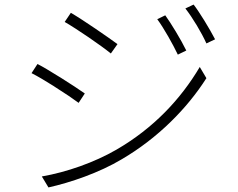

<svg xmlns="http://www.w3.org/2000/svg" viewBox="-20 -799 1040 840"><path d="M921 -627C896 -675 852 -747 827 -779L791 -762C823 -721 862 -656 883 -609L921 -627ZM494 -606C456 -634 345 -711 290 -743L263 -703C317 -672 422 -600 465 -565L494 -606ZM795 -578C771 -627 727 -699 703 -732L668 -715C698 -674 736 -606 758 -560L795 -578ZM351 -390C330 -405 289 -432 246 -459L236 -465C202 -486 168 -507 144 -519L118 -479C144 -466 179 -445 214 -423L223 -417C263 -392 301 -366 324 -349L351 -390ZM514 -103C672 -196 799 -325 883 -457L854 -506C771 -366 653 -239 489 -144C392 -88 272 -46 163 -27L192 21C287 0 414 -43 514 -103Z"/></svg>

Font: Glow Sans SC Normal Light
Style: Regular
Weight: 300
Designer: Ryoko NISHIZUKA (kana, bopomofo & ideographs); Paul D. Hunt (Latin, Greek & Cyrillic); Sandoll Communications, Soo-young
Version: Version 0.93